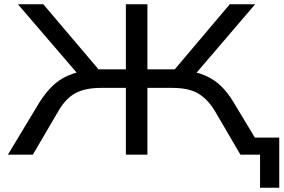

<svg xmlns="http://www.w3.org/2000/svg" viewBox="-20 -725 1329 900"><path d="M1199 155V0H1142V-80H1289V155ZM17 0 166 -247Q194 -291 226 -322Q258 -353 299.5 -371Q341 -389 395 -395L357 -364L64 -705H183L457 -382L427 -400H570V-705H671V-400H814L784 -382L1057 -705H1176L884 -364L846 -395Q900 -389 941.5 -371Q983 -353 1015 -322.5Q1047 -292 1074 -247L1223 0H1107L987 -205Q954 -260 909.5 -286.5Q865 -313 788 -313H671V0H570V-313H453Q381 -313 335 -289Q289 -265 254 -205L134 0Z"/></svg>

Font: Nunito Sans 7pt Expanded
Style: Regular
Weight: 400
Width: 7
Designer: Vernon Adams
Foundry: Vernon Adams
Version: Version 3.101;gftools[0.9.27]